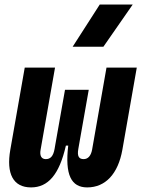

<svg xmlns="http://www.w3.org/2000/svg" viewBox="-20 -815 626 845"><path d="M363.8 9.8C444.3 9.8 500 -50.3 518.6 -156.2L582 -517.6H448.7L385.3 -156.2C380.4 -129.9 367.7 -114.7 348.1 -114.7C327.6 -114.7 318.8 -127 324.7 -159.7L330.6 -193.4L370.6 -419.9H266.1L222.7 -174.3L220.2 -159.7C214.4 -127 201.7 -114.7 181.6 -114.7C162.1 -114.7 153.8 -129.9 158.7 -156.2L222.2 -517.6H88.9L25.4 -156.2C6.8 -50.3 38.1 9.8 116.7 9.8C190.9 9.8 240.7 -45.4 270 -174.3H280.3C265.1 -45.4 293.5 9.8 363.8 9.8ZM299.8 -609.4H435.1L564 -794.9H418.9Z"/></svg>

Font: Cascadia Mono NF
Style: Bold Italic
Weight: 700
Italic angle: -10°
Monospace: yes
Designer: Aaron Bell
Foundry: Saja Typeworks
Version: Version 2404.023